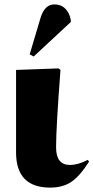

<svg xmlns="http://www.w3.org/2000/svg" viewBox="-20 -839 425 873"><path d="M208 14Q53 14 53 -146Q53 -158 53 -189Q53 -220 53 -260.5Q53 -301 53 -344.5Q53 -388 53 -426Q53 -464 53 -490Q53 -516 53 -521L246 -528L255 -521Q235 -258 235 -169Q235 -89 298 -89Q335 -89 379 -112L385 -104Q342 -37 303.5 -11.5Q265 14 208 14ZM133 -582 115 -592 165 -760Q184 -819 227 -819Q257 -819 276.5 -800Q296 -781 302 -748V-739Z"/></svg>

Font: Literata 72pt ExtraBold
Style: Regular
Weight: 800
Designer: Latin by Veronika Burian and Jose Scaglione. Greek by Irene Vlachou. Cyrillic by Vera Evstafieva.
Foundry: TypeTogether
Version: Version 3.002